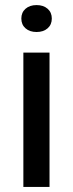

<svg xmlns="http://www.w3.org/2000/svg" viewBox="-20 -736 286 756"><path d="M72 0V-529H175V0ZM167.5 -624.5Q151 -610 124 -610Q97 -610 80.5 -624.5Q64 -639 64 -663Q64 -687 80.5 -701.5Q97 -716 124 -716Q151 -716 167.5 -701.5Q184 -687 184 -663Q184 -639 167.5 -624.5Z"/></svg>

Font: Mona Sans Medium
Style: Regular
Weight: 500
Designer: Deni Anggara
Foundry: GitHub
Version: Version 2.000;Glyphs 3.2.3 (3260)